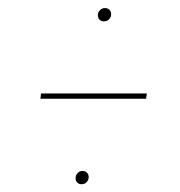

<svg xmlns="http://www.w3.org/2000/svg" viewBox="-20 -571 449 480"><path d="M224.6 -532.7Q224.6 -540 229.7 -545.4Q234.9 -550.8 242.2 -550.8Q249.5 -550.8 253.7 -546.4Q257.8 -542 257.8 -535.6Q257.8 -528.3 252.7 -522.9Q247.6 -517.6 240.2 -517.6Q232.9 -517.6 228.8 -522Q224.6 -526.4 224.6 -532.7ZM81.1 -324.2 82.5 -337.4H347.2L345.2 -324.2ZM184.1 -110.4Q177.2 -110.4 173.1 -114.7Q168.9 -119.1 168.9 -125.5Q168.9 -132.8 173.8 -138.2Q178.7 -143.6 186 -143.6Q193.4 -143.6 197.5 -139.2Q201.7 -134.8 201.7 -128.4Q201.7 -121.1 196.5 -115.7Q191.4 -110.4 184.1 -110.4Z"/></svg>

Font: Fira Sans Compressed Hair
Style: Italic
Weight: 100
Width: 3
Italic angle: -8°
Designer: Carrois Corporate & Edenspiekermann AG
Foundry: Carrois Corporate GbR & Edenspiekermann AG
Version: Version 4.203;PS 004.203;hotconv 1.0.88;makeotf.lib2.5.64775